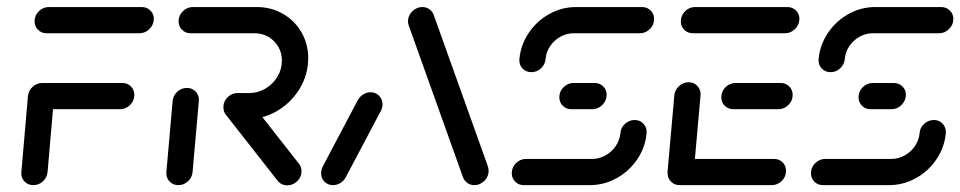

<svg xmlns="http://www.w3.org/2000/svg" viewBox="-20 -539 2796 559"><path d="M137.8 -261.1 118.5 -38.1Q117 -22.2 105 -11.1Q93 0 77 0Q61.1 0 50.9 -11.1Q40.7 -22.2 42.2 -38.1L61.5 -261.1ZM371.1 -262.6Q371.1 -245.6 358.7 -233.3Q346.3 -221.1 329.6 -221.1H96.3Q81.5 -221.1 71.5 -231.1Q61.5 -241.1 61.5 -255.9Q61.5 -273 73.9 -285.2Q86.3 -297.4 103 -297.4H336.3Q351.1 -297.4 361.1 -287.4Q371.1 -277.4 371.1 -262.6ZM80.7 -477Q80.7 -494.1 93.1 -506.3Q105.6 -518.5 122.2 -518.5H392.6Q407.4 -518.5 417.6 -508.7Q427.8 -498.9 427.8 -484.4Q427.8 -467.4 415.4 -454.8Q403 -442.2 385.9 -442.2H115.6Q100.7 -442.2 90.7 -452.2Q80.7 -462.2 80.7 -477Z M499.3 0Q483.3 0 473.1 -11.1Q463 -22.2 464.4 -38.1L482.6 -244.8Q484.1 -260.7 496.1 -271.9Q508.1 -283 524.1 -283Q540 -283 550.2 -271.9Q560.4 -260.7 558.9 -244.8L540.7 -38.1Q539.3 -22.2 527.2 -11.1Q515.2 0 499.3 0ZM857.8 -40.4Q857.8 -23.7 845.4 -11.5Q833 0.7 816.3 0.7Q808.1 0.7 801.3 -2.4Q794.4 -5.6 789.6 -11.1L638.9 -203.3Q630.4 -213 630.4 -226.7Q630.4 -243.3 642.8 -255.6Q655.2 -267.8 671.9 -267.8Q680 -267.8 687 -264.6Q694.1 -261.5 698.5 -255.9L849.3 -63.7Q857.8 -54.1 857.8 -40.4ZM630.4 -227.4Q630.4 -238.1 636.1 -247.6Q641.9 -257 651.5 -262.6Q661.1 -268.1 671.9 -268.1H705.6Q730.7 -268.1 752.6 -280.9Q774.4 -293.7 787.6 -315.4Q800.7 -337 800.7 -362.6Q800.7 -384.8 790.2 -403Q779.6 -421.1 761.5 -431.7Q743.3 -442.2 720.7 -442.2H534.8Q520 -442.2 510 -452.2Q500 -462.2 500 -477Q500 -494.1 512.4 -506.3Q524.8 -518.5 541.5 -518.5H727.4Q769.6 -518.5 803.9 -498.7Q838.1 -478.9 857.8 -444.8Q877.4 -410.7 877.4 -369.3Q877.4 -364.8 876.7 -355.2Q873 -310.7 847.6 -273.1Q822.2 -235.6 782.8 -213.7Q743.3 -191.9 698.9 -191.9H665.6Q650.7 -191.9 640.6 -202Q630.4 -212.2 630.4 -227.4Z M949.6 0Q934.8 0 924.8 -10Q914.8 -20 914.8 -34.8Q914.8 -43.7 920 -54.8L1022.2 -248.5Q1028.1 -258.5 1038 -264.4Q1047.8 -270.4 1058.9 -270.4Q1073.7 -270.4 1083.7 -260.2Q1093.7 -250 1093.7 -235.6Q1093.7 -225.2 1088.5 -215.6L985.9 -21.5Q980.4 -11.9 970.6 -5.9Q960.7 0 949.6 0ZM1402.6 -41.1Q1402.6 -30.4 1396.9 -20.9Q1391.1 -11.5 1381.5 -5.7Q1371.9 0 1361.1 0Q1350 0 1341.3 -5.9Q1332.6 -11.9 1328.5 -21.5L1170.4 -463.7Q1167.8 -470.7 1167.8 -476.7Q1167.8 -487.4 1173.5 -497.2Q1179.3 -507 1189.1 -512.8Q1198.9 -518.5 1209.6 -518.5Q1220.7 -518.5 1229.4 -512.6Q1238.1 -506.7 1242.2 -497L1400.4 -54.8Q1402.6 -48.1 1402.6 -41.1Z M1827.8 -189.6Q1843.7 -189.6 1853.7 -178.5Q1863.7 -167.4 1862.6 -151.5Q1858.9 -110.4 1835.6 -75.6Q1812.2 -40.7 1775.6 -20.4Q1738.9 0 1697.4 0H1504.8Q1490 0 1480 -10Q1470 -20 1470 -34.8Q1470 -51.9 1482.4 -64.1Q1494.8 -76.3 1511.5 -76.3H1704.1Q1724.4 -76.3 1742.8 -86.5Q1761.1 -96.7 1772.8 -113.9Q1784.4 -131.1 1786.3 -151.5Q1787.4 -167.4 1799.6 -178.5Q1811.9 -189.6 1827.8 -189.6ZM1746.3 -263.3Q1746.3 -246.3 1733.9 -233.7Q1721.5 -221.1 1704.8 -221.1H1643.3Q1628.5 -221.1 1618.5 -231.1Q1608.5 -241.1 1608.5 -255.9Q1608.5 -273 1620.9 -285.2Q1633.3 -297.4 1650 -297.4H1711.1Q1725.9 -297.4 1736.1 -287.6Q1746.3 -277.8 1746.3 -263.3ZM1527 -328.9Q1511.1 -328.9 1500.9 -340Q1490.7 -351.1 1492.2 -367Q1495.9 -408.1 1519.3 -443Q1542.6 -477.8 1579.1 -498.1Q1615.6 -518.5 1657 -518.5H1849.3Q1864.1 -518.5 1874.3 -508.5Q1884.4 -498.5 1884.4 -483.7Q1884.4 -466.7 1872 -454.4Q1859.6 -442.2 1843 -442.2H1650.4Q1629.6 -442.2 1611.5 -432Q1593.3 -421.9 1581.7 -404.6Q1570 -387.4 1568.5 -367Q1567 -351.1 1555 -340Q1543 -328.9 1527 -328.9Z M1923.3 -36.3 1943.3 -261.5Q1944.8 -277 1956.9 -288.3Q1968.9 -299.6 1984.8 -299.6Q2000.4 -299.6 2010.7 -288.3Q2021.1 -277 2019.6 -261.5L1999.6 -36.3ZM2268.5 -41.5Q2268.5 -24.4 2256.1 -12.2Q2243.7 0 2227 0H1958.5Q1943.7 0 1933.7 -10Q1923.7 -20 1923.7 -34.8Q1923.7 -51.9 1936.1 -64.1Q1948.5 -76.3 1964.8 -76.3H2233.7Q2248.5 -76.3 2258.5 -66.3Q2268.5 -56.3 2268.5 -41.5ZM2080 -255.9Q2080 -273 2092.4 -285.2Q2104.8 -297.4 2121.5 -297.4H2253Q2267.8 -297.4 2277.8 -287.4Q2287.8 -277.4 2287.8 -262.6Q2287.8 -245.6 2275.4 -233.3Q2263 -221.1 2246.3 -221.1H2114.8Q2100 -221.1 2090 -231.1Q2080 -241.1 2080 -255.9ZM1962.2 -477Q1962.2 -494.1 1974.6 -506.3Q1987 -518.5 2003.7 -518.5H2272.2Q2287 -518.5 2297.2 -508.7Q2307.4 -498.9 2307.4 -484.4Q2307.4 -467.4 2295 -454.8Q2282.6 -442.2 2265.6 -442.2H1997Q1982.2 -442.2 1972.2 -452.2Q1962.2 -462.2 1962.2 -477Z M2698.9 -189.6Q2714.8 -189.6 2724.8 -178.5Q2734.8 -167.4 2733.7 -151.5Q2730 -110.4 2706.7 -75.6Q2683.3 -40.7 2646.7 -20.4Q2610 0 2568.5 0H2375.9Q2361.1 0 2351.1 -10Q2341.1 -20 2341.1 -34.8Q2341.1 -51.9 2353.5 -64.1Q2365.9 -76.3 2382.6 -76.3H2575.2Q2595.6 -76.3 2613.9 -86.5Q2632.2 -96.7 2643.9 -113.9Q2655.6 -131.1 2657.4 -151.5Q2658.5 -167.4 2670.7 -178.5Q2683 -189.6 2698.9 -189.6ZM2617.4 -263.3Q2617.4 -246.3 2605 -233.7Q2592.6 -221.1 2575.9 -221.1H2514.4Q2499.6 -221.1 2489.6 -231.1Q2479.6 -241.1 2479.6 -255.9Q2479.6 -273 2492 -285.2Q2504.4 -297.4 2521.1 -297.4H2582.2Q2597 -297.4 2607.2 -287.6Q2617.4 -277.8 2617.4 -263.3ZM2398.1 -328.9Q2382.2 -328.9 2372 -340Q2361.9 -351.1 2363.3 -367Q2367 -408.1 2390.4 -443Q2413.7 -477.8 2450.2 -498.1Q2486.7 -518.5 2528.1 -518.5H2720.4Q2735.2 -518.5 2745.4 -508.5Q2755.6 -498.5 2755.6 -483.7Q2755.6 -466.7 2743.1 -454.4Q2730.7 -442.2 2714.1 -442.2H2521.5Q2500.7 -442.2 2482.6 -432Q2464.4 -421.9 2452.8 -404.6Q2441.1 -387.4 2439.6 -367Q2438.1 -351.1 2426.1 -340Q2414.1 -328.9 2398.1 -328.9Z"/></svg>

Font: 26F Galaxy Sans
Style: Bold Italic
Weight: 700
Italic angle: -5°
Designer: C₂₉H₂₅N₃O₅
Version: Version 1.200